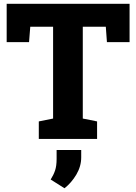

<svg xmlns="http://www.w3.org/2000/svg" viewBox="-20 -731 716 1010"><path d="M184.1 0V-92.3L259.3 -107.4V-590.3H139.2L132.8 -509.3H15.1V-710.9H661.6V-509.3H542.5L536.6 -590.3H415.5V-107.4L490.7 -92.3V0ZM319.3 259.3 246.6 213.4Q261.7 189.5 269.8 165.5Q277.8 141.6 277.8 105V58.1H407.2V96.7Q407.2 144 381.6 187.3Q356 230.5 319.3 259.3Z"/></svg>

Font: Roboto Slab ExtraBold
Style: Regular
Weight: 800
Designer: Google
Version: Version 2.001; ttfautohint (v1.8.3)